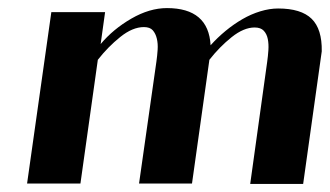

<svg xmlns="http://www.w3.org/2000/svg" viewBox="-20 -455 816 475"><path d="M107 -425H240L229 -346Q260 -383 305 -409Q350 -435 393 -435Q496 -435 501 -343Q518 -362 538 -378.5Q558 -395 579.5 -407.5Q601 -420 624 -427Q647 -434 668 -434Q725 -434 751 -408.5Q777 -383 776 -328L730 0H599L641 -302Q643 -316 644 -331Q645 -346 642.5 -358.5Q640 -371 632.5 -379Q625 -387 610 -387Q583 -387 553 -363Q523 -339 498 -307L455 -1H324L367 -303Q369 -317 370 -332Q371 -347 368 -359.5Q365 -372 358 -380Q351 -388 336 -388Q308 -388 277.5 -363.5Q247 -339 222 -307L179 -1H47Z"/></svg>

Font: Gamine
Style: Bold Italic
Weight: 700
Designer: Tapiwanashe Sebastian Garikayi
Version: Version 1.000